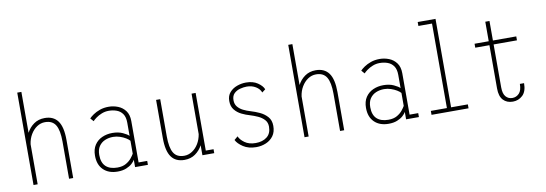

<svg xmlns="http://www.w3.org/2000/svg" viewBox="-57 -1136 4364 1535"><g transform="rotate(-10 2125.0 -369.0)"><path d="M116.5 0V-750H150V-418Q171 -459 208.2 -485.5Q245.5 -512 297 -512Q367.5 -512 403 -463.5Q438.5 -415 438.5 -309.5V0H405V-302Q405 -393.5 379.2 -436.2Q353.5 -479 293.5 -479Q258 -479 227.8 -458.8Q197.5 -438.5 176.8 -403.8Q156 -369 150 -325V0Z M798.5 11Q726 11 683.5 -30.2Q641 -71.5 641 -145Q641 -197.5 664 -232Q687 -266.5 725.2 -283.5Q763.5 -300.5 808.5 -300.5Q857 -300.5 892.5 -284Q928 -267.5 941 -253.5V-360.5Q941 -406.5 922.8 -432.5Q904.5 -458.5 874.8 -469.2Q845 -480 811 -480Q780.5 -480 753.8 -469.2Q727 -458.5 707.2 -444Q687.5 -429.5 678.5 -419L655.5 -445.5Q667 -458 689.5 -473.5Q712 -489 744 -500.5Q776 -512 816 -512Q855 -512 891.5 -497.5Q928 -483 951.5 -451.2Q975 -419.5 975 -368V-32H1045V0H941V-60Q934.5 -46.5 916.2 -29.8Q898 -13 868.5 -1Q839 11 798.5 11ZM802 -21Q844.5 -21 872.8 -37.5Q901 -54 917.5 -75Q934 -96 941 -109V-214Q931.5 -225.5 911 -238Q890.5 -250.5 863.8 -259.5Q837 -268.5 809 -268.5Q773.5 -268.5 743.2 -255.8Q713 -243 694.2 -215.8Q675.5 -188.5 675.5 -145Q675.5 -82 708.5 -51.5Q741.5 -21 802 -21Z M1341 12Q1270 12 1234.8 -36.5Q1199.5 -85 1199.5 -190.5V-500H1233V-198Q1233 -106.5 1258.5 -63.8Q1284 -21 1344.5 -21Q1379 -21 1409.2 -40.8Q1439.5 -60.5 1460 -94.5Q1480.5 -128.5 1487.5 -171.5V-500H1520.5V-32H1583.5V0H1487.5V-81Q1466 -40.5 1429 -14.2Q1392 12 1341 12Z M1924 11Q1861 11 1818.5 -17Q1776 -45 1761.5 -75.5L1790.5 -100Q1801 -72.5 1835.8 -47.2Q1870.5 -22 1925 -22Q1981 -22 2016.2 -49.8Q2051.5 -77.5 2051.5 -133Q2051.5 -167 2031 -189.2Q2010.5 -211.5 1979.5 -225.5Q1948.5 -239.5 1917 -249Q1885 -258 1852 -274Q1819 -290 1796.5 -317.8Q1774 -345.5 1774 -389.5Q1774 -432 1797.8 -459Q1821.5 -486 1857.5 -499Q1893.5 -512 1931 -512Q1987.5 -512 2025 -486.5Q2062.5 -461 2073.5 -432L2046 -411Q2035.5 -440.5 2004 -459.8Q1972.5 -479 1931 -479Q1906 -479 1877.2 -471.5Q1848.5 -464 1828.5 -444.8Q1808.5 -425.5 1808.5 -389.5Q1808.5 -358 1825.5 -337Q1842.5 -316 1870 -302.2Q1897.5 -288.5 1930 -279Q1963 -269.5 1999.2 -252.8Q2035.5 -236 2061 -207.5Q2086.5 -179 2086.5 -133Q2086.5 -84 2063.5 -52.2Q2040.5 -20.5 2003.5 -4.8Q1966.5 11 1924 11Z M2316.5 0V-750H2350V-418Q2371 -459 2408.2 -485.5Q2445.5 -512 2497 -512Q2567.5 -512 2603 -463.5Q2638.5 -415 2638.5 -309.5V0H2605V-302Q2605 -393.5 2579.2 -436.2Q2553.5 -479 2493.5 -479Q2458 -479 2427.8 -458.8Q2397.5 -438.5 2376.8 -403.8Q2356 -369 2350 -325V0Z M2998.5 11Q2926 11 2883.5 -30.2Q2841 -71.5 2841 -145Q2841 -197.5 2864 -232Q2887 -266.5 2925.2 -283.5Q2963.5 -300.5 3008.5 -300.5Q3057 -300.5 3092.5 -284Q3128 -267.5 3141 -253.5V-360.5Q3141 -406.5 3122.8 -432.5Q3104.5 -458.5 3074.8 -469.2Q3045 -480 3011 -480Q2980.5 -480 2953.8 -469.2Q2927 -458.5 2907.2 -444Q2887.5 -429.5 2878.5 -419L2855.5 -445.5Q2867 -458 2889.5 -473.5Q2912 -489 2944 -500.5Q2976 -512 3016 -512Q3055 -512 3091.5 -497.5Q3128 -483 3151.5 -451.2Q3175 -419.5 3175 -368V-32H3245V0H3141V-60Q3134.5 -46.5 3116.2 -29.8Q3098 -13 3068.5 -1Q3039 11 2998.5 11ZM3002 -21Q3044.5 -21 3072.8 -37.5Q3101 -54 3117.5 -75Q3134 -96 3141 -109V-214Q3131.5 -225.5 3111 -238Q3090.5 -250.5 3063.8 -259.5Q3037 -268.5 3009 -268.5Q2973.5 -268.5 2943.2 -255.8Q2913 -243 2894.2 -215.8Q2875.5 -188.5 2875.5 -145Q2875.5 -82 2908.5 -51.5Q2941.5 -21 3002 -21Z M3347.5 0V-32H3478V-718H3367.5V-750H3512V-32H3648V0Z M3900 -116.5V-468H3785V-500H3900V-658.5H3934V-500H4123.5V-468H3934V-120Q3934 -68 3954.8 -44.2Q3975.5 -20.5 4008 -20.5Q4040.5 -20.5 4063.2 -44.5Q4086 -68.5 4086 -121H4120Q4120 -53.5 4086.5 -22.2Q4053 9 4007 9Q3958 9 3929 -22Q3900 -53 3900 -116.5Z"/></g></svg>

Font: Trispace SemiCondensed Thin
Style: Regular
Weight: 100
Width: 4
Designer: Tyler Finck
Foundry: Etcetera Type Company
Version: Version 1.210; ttfautohint (v1.8.3)